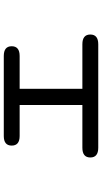

<svg xmlns="http://www.w3.org/2000/svg" viewBox="224 -784 552 1040"><g transform="rotate(-90 500.0 -264.0)"><path d="M451.2 -93.8V-433.6H283.2Q231.4 -433.6 231.4 -476.6Q231.4 -519.5 283.2 -519.5H716.8Q769.5 -519.5 769.5 -476.6Q769.5 -433.6 716.8 -433.6H539.1V-93.8H780.3Q833 -93.8 833 -50.8Q833 -7.8 780.3 -7.8H219.7Q167 -7.8 167 -50.8Q167 -93.8 219.7 -93.8Z"/></g></svg>

Font: MotoyaLMaru
Style: W3 mono
Weight: 400
Version: Version 1.01